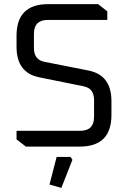

<svg xmlns="http://www.w3.org/2000/svg" viewBox="-20 -710 620 930"><path d="M60.1 -35V-76.4H368.3Q435.6 -76.4 435.6 -143.8V-225.3Q435.6 -282.1 385.1 -291.9L170.1 -335.6Q60.1 -357.5 60.1 -483.4V-536.8Q60.1 -690 213.3 -690H455.3L499.8 -655V-613.6H212.3Q144.3 -613.6 144.3 -546.2V-478Q144.3 -420.8 194.8 -410.6L409.7 -368.2Q519.8 -345.8 519.8 -220.2V-153.2Q519.8 0 366.6 0H105.3ZM219.7 183.8 254.4 50H321.6L330.8 64L277.2 200.2Z"/></svg>

Font: Oxanium ExtraLight
Style: Regular
Weight: 200
Designer: Severin Meyer
Version: Version 2.000